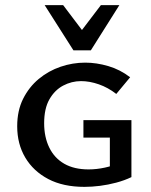

<svg xmlns="http://www.w3.org/2000/svg" viewBox="-20 -721 589 748"><path d="M309 7Q226 7 168 -23.5Q110 -54 78.5 -107Q47 -160 47 -229Q47 -290 70 -336Q93 -382 131 -413.5Q169 -445 216 -461Q263 -477 312 -477Q356 -477 402 -463.5Q448 -450 487 -420L433 -355Q401 -380 365 -392.5Q329 -405 296 -405Q259 -405 226 -387.5Q193 -370 172.5 -334Q152 -298 152 -241Q152 -187 172 -146Q192 -105 230.5 -83Q269 -61 325 -61Q356 -61 388.5 -68Q421 -75 447 -88L408 -32V-185H305V-253H492V-31Q465 -18 433 -9.5Q401 -1 369.5 3Q338 7 309 7ZM266 -525 284 -584 373 -701H445L334 -525ZM266 -525 154 -701H226L316 -582L334 -525Z"/></svg>

Font: Ysabeau SC SemiBold
Style: Regular
Weight: 600
Designer: Christian Thalmann (Catharsis Fonts)
Version: Version 2.001;gftools[0.9.30]; featfreeze: smcp